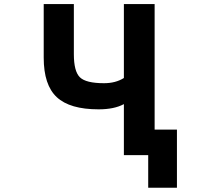

<svg xmlns="http://www.w3.org/2000/svg" viewBox="-20 -752 1040 933"><path d="M582 -246.1Q535.2 -220.7 459 -220.7Q319.3 -220.7 255.9 -279.8Q192.4 -338.9 192.4 -471.7V-732.4H338.9V-488.3Q338.9 -405.3 368.2 -376.5Q397.5 -347.7 485.4 -347.7Q542 -347.7 582 -373V-732.4H731.4V-122.1H839.8V160.2H700.2V2H678.7H582Z"/></svg>

Font: GenEi Gothic M Regular
Style: Bold
Weight: 700
Designer: o_tamon (Modified); [Source Han Sans]
Ryoko NISHIZUKA  (kana & ideographs); Paul D. Hunt (Latin, Greek & Cyrillic); Wenl
Version: Version 1.1a;Original Version 1.004